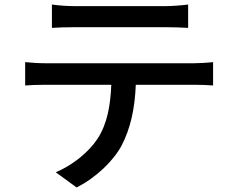

<svg xmlns="http://www.w3.org/2000/svg" viewBox="-20 -772 1040 847"><path d="M209 -752V-649C237 -651 274 -652 307 -652C367 -652 654 -652 710 -652C741 -652 778 -651 810 -649V-752C778 -748 741 -745 710 -745C654 -745 367 -745 306 -745C274 -745 239 -748 209 -752ZM91 -498V-395C118 -397 152 -398 182 -398H471C467 -308 454 -228 411 -161C371 -100 300 -43 226 -12L318 55C405 11 481 -63 517 -131C555 -204 575 -292 579 -398H836C862 -398 897 -397 920 -395V-498C895 -495 857 -493 836 -493C780 -493 241 -493 182 -493C151 -493 119 -495 91 -498Z"/></svg>

Font: ChiuKong Gothic CL Medium
Style: Regular
Weight: 500
Designer: Ryoko NISHIZUKA 西塚涼子 (kana, bopomofo & ideographs); Paul D. Hunt (Latin, Greek & Cyrillic); Sandoll Communications 산돌커뮤니
Foundry: Adobe
Version: Version 1.300